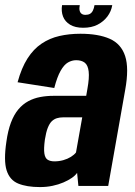

<svg xmlns="http://www.w3.org/2000/svg" viewBox="-27 -736 533 760"><path d="M131 4.5Q157.7 4.5 181.1 -0.5Q204.5 -5.4 224 -13.8Q243.4 -22.2 257.3 -31.8Q271.2 -41.4 278.2 -51.8L283.3 0H401.3L468.5 -379.9Q484.2 -466 468.3 -514.3Q452.4 -562.6 407.3 -582.5Q362.3 -602.4 291 -602.4Q246.5 -602.4 208 -593.5Q169.6 -584.7 137.8 -563.4Q105.9 -542.1 82 -504.8Q58.1 -467.5 42.6 -410.4L187.8 -387.7Q199.2 -431.6 212.9 -455.7Q226.5 -479.8 242.2 -488.8Q257.8 -497.7 274.5 -497.7Q295.5 -497.7 308.3 -488Q321.1 -478.2 324 -453.1Q327 -428.1 318.8 -383.1L314.2 -356.7H184.5Q157.4 -356.7 132 -351.9Q106.6 -347.1 84.9 -335.4Q63.2 -323.7 45.7 -303.1Q28.3 -282.5 16.2 -250.4Q4.2 -218.4 -1.8 -174.5Q-12.9 -100.1 -0.8 -61.7Q11.4 -23.2 45.1 -9.4Q78.8 4.5 131 4.5ZM188.4 -97.3Q172.1 -97.3 161.7 -103.7Q151.4 -110.1 148.6 -128.6Q145.8 -147.1 150.7 -183.7Q155.2 -212.4 162.1 -230Q169.1 -247.6 178.2 -256.3Q187.4 -264.9 198.6 -268.2Q209.8 -271.5 222.6 -271.5H298.5L273.8 -132.5Q266.8 -123.3 253.7 -115.1Q240.6 -106.9 223.7 -102.1Q206.9 -97.3 188.4 -97.3ZM302.2 -626.1Q335.4 -626.1 359 -638.2Q382.7 -650.4 398.1 -670.7Q413.4 -691.1 417.4 -715.8H347.1Q345.1 -703.1 340.8 -694.4Q336.6 -685.6 329.4 -681.4Q322.2 -677.2 311.1 -677.2Q301.7 -677.2 296 -681.5Q290.2 -685.8 288.2 -694.3Q286.2 -702.8 288.7 -715.8H218.7Q214.7 -691.1 222.5 -670.7Q230.3 -650.4 250.5 -638.2Q270.6 -626.1 302.2 -626.1Z"/></svg>

Font: Anybody Thin Condensed
Style: Italic
Weight: 100
Width: 3
Italic angle: -10°
Version: Version 1.113;gftools[0.9.25]